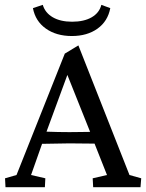

<svg xmlns="http://www.w3.org/2000/svg" viewBox="-20 -780 608 800"><path d="M402.3 -759.8 439.5 -746.1Q429.2 -691.4 386.2 -660.6Q343.3 -629.9 279.3 -629.9Q214.8 -629.9 171.1 -660.9Q127.4 -691.9 117.2 -746.1L158.2 -759.8Q168 -726.6 200 -708Q231.9 -689.5 280.3 -689.5Q330.1 -689.5 362.1 -708Q394 -726.6 402.3 -759.8ZM2.9 0 1 -37.1 48.8 -50.8 250 -556.6 306.6 -590.8 519.5 -50.8 568.4 -37.1 565.4 0H368.2L366.2 -37.1L425.8 -50.8L374 -181.6Q355.5 -181.6 320.3 -182.1Q285.2 -182.6 269.5 -182.6Q241.2 -182.6 155.3 -180.7L109.4 -50.8L168.9 -37.1L167 0ZM269.5 -229.5Q288.1 -229.5 316.7 -230Q345.2 -230.5 355.5 -230.5L260.7 -467.8L173.8 -231.4Q222.7 -229.5 269.5 -229.5Z"/></svg>

Font: Crimson Pro
Style: Regular
Weight: 400
Designer: Jacques Le Bailly
Foundry: Baron von Fonthausen
Version: Version 1.003